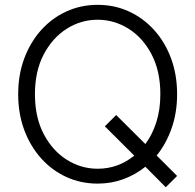

<svg xmlns="http://www.w3.org/2000/svg" viewBox="-20 -751 808 794"><path d="M55.2 -361.3Q55.2 -441.9 80.3 -509.3Q105.5 -576.7 150.1 -626.5Q194.8 -676.3 254.6 -703.6Q314.5 -731 383.8 -731Q453.6 -731 513.2 -703.6Q572.8 -676.3 617.7 -626.5Q662.6 -576.7 687.5 -509.3Q712.4 -441.9 712.4 -361.3Q712.4 -285.6 689.9 -221.2Q667.5 -156.7 627.9 -107.9L712.4 -23.4L665.5 23.4L581.1 -61.5Q540 -28.3 490 -10Q439.9 8.3 383.8 8.3Q314.5 8.3 254.6 -19Q194.8 -46.4 150.1 -96.2Q105.5 -146 80.3 -213.4Q55.2 -280.8 55.2 -361.3ZM124.5 -361.3Q124.5 -265.6 160.9 -196.5Q197.3 -127.4 256.3 -90.3Q315.4 -53.2 383.8 -53.2Q468.3 -53.2 535.2 -107.4L413.6 -228.5L460.4 -275.4L581.1 -155.3Q609.9 -193.8 626.5 -245.8Q643.1 -297.9 643.1 -361.3Q643.1 -457 606.9 -526.1Q570.8 -595.2 511.5 -632.3Q452.1 -669.4 383.8 -669.4Q315.4 -669.4 256.3 -632.3Q197.3 -595.2 160.9 -526.1Q124.5 -457 124.5 -361.3Z"/></svg>

Font: Giphurs Light
Style: Regular
Weight: 300
Version: Version 0.920; ttfautohint (v1.8.4.7-5d5b)